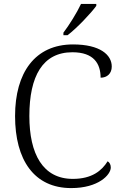

<svg xmlns="http://www.w3.org/2000/svg" viewBox="-20 -951 625 981"><path d="M304 -784V-771H325C373 -807 447 -886 472 -921V-931H394C373 -886 333 -822 304 -784ZM344 10C483 10 546 -58 546 -95C546 -110 540 -121 530 -127C500 -79 450 -37 352 -37C199 -37 130 -164 130 -358C130 -562 198 -684 350 -684C460 -684 494 -625 494 -554C527 -554 551 -575 551 -611C551 -671 491 -724 353 -724C159 -724 57 -580 57 -358C57 -134 154 10 344 10Z"/></svg>

Font: Noto Serif Ethiopic Light
Style: Regular
Weight: 300
Designer: Monotype Design Team
Foundry: Monotype Imaging Inc.
Version: Version 2.102